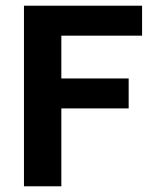

<svg xmlns="http://www.w3.org/2000/svg" viewBox="-20 -653 533 673"><path d="M64 0V-633H478V-528H195V-378H431V-273H195V0Z"/></svg>

Font: Tajawal
Style: Bold
Weight: 700
Designer: Boutros Fonts
Foundry: Created by Boutros International 2017
Version: Version 1.700